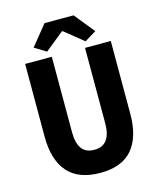

<svg xmlns="http://www.w3.org/2000/svg" viewBox="-124 -923 848 1022"><g transform="rotate(-15 300.0 -411.5)"><path d="M302 12Q182 12 123 -55.5Q64 -123 64 -251V-652H211V-236Q211 -177 233 -146Q255 -115 302 -115Q349 -115 371.5 -146Q394 -177 394 -236V-652H536V-251Q536 -123 478.5 -55.5Q421 12 302 12ZM194 -685 130 -724 220 -835H380L470 -724L406 -685L302 -769H298Z"/></g></svg>

Font: Source Code Pro
Style: Bold
Weight: 700
Monospace: yes
Designer: Paul D. Hunt, Teo Tuominen
Foundry: Adobe Systems Incorporated
Version: Version 2.030;PS 1.000;hotconv 16.6.51;makeotf.lib2.5.65220